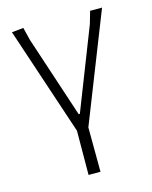

<svg xmlns="http://www.w3.org/2000/svg" viewBox="-101 -525 616 777"><g transform="rotate(-15 207.5 -136.5)"><path d="M173 185 174 0 23 -453 72 -458 85 -405 198 -63H203L336 -403L351 -455H401L222 -1L223 185Z"/></g></svg>

Font: t
Style: Regular
Weight: 300
Designer: Juan Pablo del Peral
Foundry: Huerta Tipografica
Version: Version 2.004; ttfautohint (v1.8.1)